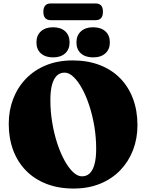

<svg xmlns="http://www.w3.org/2000/svg" viewBox="-20 -1069 844 1109"><path d="M399.5 -720Q487 -720 556.2 -693.2Q625.5 -666.5 674 -617Q722.5 -567.5 748.2 -498.8Q774 -430 774 -345.5Q774 -269 748.5 -202.5Q723 -136 675 -86Q627 -36 558.8 -8Q490.5 20 405 20Q318 20 248.8 -6.8Q179.5 -33.5 130.8 -83Q82 -132.5 56.2 -201.2Q30.5 -270 30.5 -354.5Q30.5 -431 56 -497.5Q81.5 -564 129.5 -614Q177.5 -664 245.8 -692Q314 -720 399.5 -720ZM535.5 -208.5Q535.5 -275.5 524.8 -339.8Q514 -404 495.5 -460Q477 -516 453.5 -558.5Q430 -601 404.2 -625.2Q378.5 -649.5 353 -649.5Q326 -649.5 307.8 -631.5Q289.5 -613.5 280.2 -578.5Q271 -543.5 271 -491.5Q271 -424.5 281.8 -360.2Q292.5 -296 311 -240Q329.5 -184 353 -141.5Q376.5 -99 402.2 -74.8Q428 -50.5 453.5 -50.5Q481 -50.5 499 -68.5Q517 -86.5 526.2 -121.5Q535.5 -156.5 535.5 -208.5ZM286.5 -737.5Q242.5 -737.5 216.5 -760.5Q190.5 -783.5 190.5 -824Q190.5 -865 216.5 -888.2Q242.5 -911.5 286.5 -911.5Q331 -911.5 356.5 -888.2Q382 -865 382 -824Q382 -784.5 356.5 -761Q331 -737.5 286.5 -737.5ZM517.5 -737.5Q473.5 -737.5 447.5 -760.5Q421.5 -783.5 421.5 -824Q421.5 -864.5 447.5 -888Q473.5 -911.5 517.5 -911.5Q563 -911.5 588.8 -888.2Q614.5 -865 614.5 -824Q614.5 -784.5 588.8 -761Q563 -737.5 517.5 -737.5ZM230.5 -1000.5Q230.5 -1025.5 241.5 -1037.2Q252.5 -1049 272.5 -1049H532.5Q553 -1049 563.8 -1037.5Q574.5 -1026 574.5 -1001Q574.5 -976 563.8 -964.2Q553 -952.5 532.5 -952.5H272.5Q252.5 -952.5 241.5 -964.2Q230.5 -976 230.5 -1000.5Z"/></svg>

Font: Fraunces
Style: Regular
Weight: 900
Version: Version 1.000;[b76b70a41]